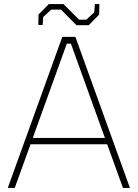

<svg xmlns="http://www.w3.org/2000/svg" viewBox="-20 -917 672 937"><path d="M353 -794 278 -870H230L191 -834L188 -795H167L168 -846L218 -897H290L366 -821H401L440 -857L443 -897H465L464 -846L413 -794ZM18 0 284 -737H348L614 0H580L503 -213H129L52 0ZM140 -244H492L326 -704H306Z"/></svg>

Font: Tomorrow ExtraLight
Style: Regular
Weight: 275
Designer: Tony de Marco, Monica Rizzolli
Foundry: Just in Type
Version: Version 2.002